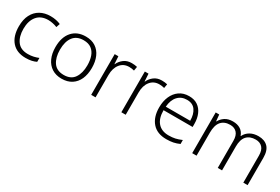

<svg xmlns="http://www.w3.org/2000/svg" viewBox="54 -1445 3171 2173"><g transform="rotate(30 1640.0 -359.0)"><path d="M301 -83Q184 -83 120.5 -155Q57 -227 57 -356Q57 -446 89 -508Q121 -570 178.5 -602.5Q236 -635 313 -635Q351 -635 385 -628Q419 -621 445 -609L429 -560Q402 -571 371 -577.5Q340 -584 312 -584Q217 -584 166.5 -523Q116 -462 116 -357Q116 -257 161 -195.5Q206 -134 301 -134Q340 -134 375 -142Q410 -150 438 -162V-111Q412 -98 378.5 -90.5Q345 -83 301 -83Z M1009 -360Q1009 -276 981.5 -214Q954 -152 900.5 -117.5Q847 -83 770 -83Q696 -83 643 -117Q590 -151 561.5 -213.5Q533 -276 533 -360Q533 -489 597 -562Q661 -635 774 -635Q850 -635 902.5 -600.5Q955 -566 982 -504Q1009 -442 1009 -360ZM592 -360Q592 -257 635.5 -194.5Q679 -132 771 -132Q864 -132 907 -195Q950 -258 950 -360Q950 -426 932 -477Q914 -528 875 -557Q836 -586 773 -586Q683 -586 637.5 -526Q592 -466 592 -360Z M1373 -634Q1412 -634 1445 -626L1436 -573Q1404 -582 1370 -582Q1297 -582 1254 -528Q1211 -474 1211 -385V-93H1154V-625H1202L1208 -526H1211Q1231 -571 1272 -602.5Q1313 -634 1373 -634Z M1767 -634Q1806 -634 1839 -626L1830 -573Q1798 -582 1764 -582Q1691 -582 1648 -528Q1605 -474 1605 -385V-93H1548V-625H1596L1602 -526H1605Q1625 -571 1666 -602.5Q1707 -634 1767 -634Z M2124 -635Q2192 -635 2237.5 -603.5Q2283 -572 2306.5 -517Q2330 -462 2330 -391V-352H1950Q1950 -246 1999.5 -189.5Q2049 -133 2141 -133Q2190 -133 2227 -141.5Q2264 -150 2308 -169V-117Q2268 -99 2229 -91Q2190 -83 2139 -83Q2019 -83 1955 -156Q1891 -229 1891 -355Q1891 -436 1918.5 -499Q1946 -562 1998 -598.5Q2050 -635 2124 -635ZM2123 -587Q2050 -587 2004.5 -538Q1959 -489 1952 -399H2271Q2271 -483 2234.5 -535Q2198 -587 2123 -587Z M3030 -635Q3109 -635 3153.5 -590Q3198 -545 3198 -448V-93H3142V-446Q3142 -517 3109.5 -551.5Q3077 -586 3022 -586Q2946 -586 2905 -541.5Q2864 -497 2864 -404V-93H2808V-446Q2808 -517 2775.5 -551.5Q2743 -586 2688 -586Q2612 -586 2571.5 -539Q2531 -492 2531 -395V-93H2474V-625H2520L2528 -541H2532Q2552 -580 2592.5 -607.5Q2633 -635 2696 -635Q2754 -635 2794 -610Q2834 -585 2851 -536H2854Q2877 -583 2922.5 -609Q2968 -635 3030 -635Z"/></g></svg>

Font: Noto Sans Kannada UI Light
Style: Regular
Weight: 300
Designer: Jelle Bosma - Monotype Design Team
Foundry: Monotype Imaging Inc.
Version: Version 2.005; ttfautohint (v1.8.4.7-5d5b)